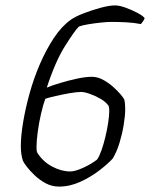

<svg xmlns="http://www.w3.org/2000/svg" viewBox="-20 -690 555 710"><path d="M198 0Q172 0 149.5 -12Q127 -24 109 -41Q91 -58 79.5 -73Q68 -88 65 -95Q61 -106 59 -120Q57 -134 57 -150Q57 -187 65.5 -238Q74 -289 89.5 -345Q105 -401 128 -454Q151 -507 179.5 -550Q208 -593 242 -617Q257 -628 287.5 -640Q318 -652 351 -661Q384 -670 406 -670Q421 -670 443.5 -662Q466 -654 487 -643Q508 -632 515 -623Q511 -613 506.5 -608Q502 -603 501 -601Q476 -606 447 -607.5Q418 -609 392 -609Q376 -609 353 -606.5Q330 -604 308 -600.5Q286 -597 272 -592Q258 -579 221.5 -521.5Q185 -464 153 -366Q172 -374 202 -383Q232 -392 264 -399Q296 -406 320 -406Q340 -406 360 -395.5Q380 -385 397 -370Q414 -355 425.5 -341.5Q437 -328 440 -321Q443 -308 443 -287Q443 -262 437.5 -228.5Q432 -195 422 -162Q412 -129 397 -104Q379 -84 347 -59.5Q315 -35 276.5 -17.5Q238 0 198 0ZM240 -56Q258 -56 288.5 -70Q319 -84 339 -100Q347 -111 355 -133.5Q363 -156 369.5 -183Q376 -210 380 -236Q384 -262 384 -280Q384 -285 383.5 -289.5Q383 -294 382 -298Q372 -313 352 -324.5Q332 -336 312 -343Q292 -350 280 -350Q265 -350 238.5 -345.5Q212 -341 186 -335Q160 -329 148 -325Q140 -305 132 -270.5Q124 -236 119.5 -202Q115 -168 115 -147Q115 -136 116 -131.5Q117 -127 118 -125Q139 -92 173 -74Q207 -56 240 -56Z"/></svg>

Font: Texturina Thin
Style: Italic
Weight: 100
Italic angle: -11°
Designer: Guillermo Torres Carreño
Foundry: Omnibus-Type
Version: Version 1.002; ttfautohint (v1.8.3)